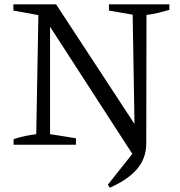

<svg xmlns="http://www.w3.org/2000/svg" viewBox="-20 -671 834 890"><path d="M485 -651H765V-625Q737 -617 711.5 -611Q686 -605 659 -602L658 -7Q658 64 614 114Q570 164 489 199L480 185L616 14L610 68L194 -575L212 -580V-49L332 -30V0H43V-26Q70 -35 96 -40.5Q122 -46 148 -49L158 -601L42 -622V-651H240L622 -68L604 -63L595 -603L485 -622Z"/></svg>

Font: Piazzolla 24pt
Style: Regular
Weight: 400
Designer: Juan Pablo del Peral
Foundry: Huerta Tipografica
Version: Version 2.005